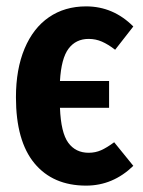

<svg xmlns="http://www.w3.org/2000/svg" viewBox="-20 -566 447 602"><path d="M338 -120 398 -46Q334 16 250 16Q146 16 88 -54Q30 -124 30 -261Q30 -349 57 -413.5Q84 -478 133.5 -512Q183 -546 250 -546Q335 -546 398 -483L341 -410Q319 -427 299.5 -435.5Q280 -444 258 -444Q218 -444 195 -413.5Q172 -383 168 -312H322V-228H168Q171 -150 194 -118.5Q217 -87 258 -87Q279 -87 297 -95Q315 -103 338 -120Z"/></svg>

Font: Fira Sans Extra Condensed SemiBold
Style: Regular
Weight: 600
Width: 1
Designer: Carrois Corporate & Edenspiekermann AG
Foundry: Carrois Corporate GbR & Edenspiekermann AG
Version: Version 4.203